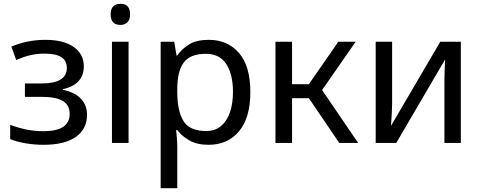

<svg xmlns="http://www.w3.org/2000/svg" viewBox="-20 -757 2546 1017"><path d="M211 10Q162 10 115.5 2Q69 -6 34 -20V-96Q122 -62 210 -62Q349 -62 349 -154Q349 -200 313 -222Q277 -244 200 -244H112V-315H200Q334 -315 334 -397Q334 -435 305.5 -454Q277 -473 216 -473Q181 -473 146.5 -466Q112 -459 66 -439L40 -510Q79 -527 125 -536.5Q171 -546 221 -546Q316 -546 370 -508.5Q424 -471 424 -405Q424 -359 396.5 -328Q369 -297 314 -285V-281Q377 -268 409 -233.5Q441 -199 441 -149Q441 -74 382 -32Q323 10 211 10Z M618 -625Q566 -625 566 -681Q566 -710 580 -723.5Q594 -737 618 -737Q669 -737 669 -681Q669 -653 655 -639Q641 -625 618 -625ZM573 0V-536H661V0Z M831 240V-536H903L915 -463H919Q943 -498 982 -522Q1021 -546 1086 -546Q1185 -546 1245.5 -477Q1306 -408 1306 -269Q1306 -132 1245.5 -61Q1185 10 1085 10Q1023 10 982.5 -13.5Q942 -37 919 -68H913Q915 -51 917 -25Q919 1 919 20V240ZM1072 -63Q1120 -63 1151.5 -90Q1183 -117 1198.5 -163.5Q1214 -210 1214 -270Q1214 -362 1179 -417Q1144 -472 1070 -472Q988 -472 953.5 -426Q919 -380 919 -286V-269Q919 -170 951.5 -116.5Q984 -63 1072 -63Z M1439 0V-536H1527V-311H1616L1772 -536H1864L1686 -280L1877 0H1777L1616 -237H1527V0Z M1970 0V-536H2057V-209Q2057 -197 2056 -174Q2055 -151 2053.5 -128.5Q2052 -106 2051 -92H2052L2312 -536H2421V0H2334V-316Q2334 -332 2334.5 -356.5Q2335 -381 2336 -404.5Q2337 -428 2338 -441H2337L2079 0Z"/></svg>

Font: Noto Sans Living
Style: Regular
Weight: 400
Designer: Monotype Design Team
Foundry: Monotype Imaging Inc.
Version: Version 2.013; ttfautohint (v1.8.4.7-5d5b)